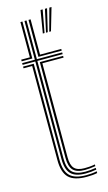

<svg xmlns="http://www.w3.org/2000/svg" viewBox="-124 -844 504 894"><g transform="rotate(-15 127.5 -397.0)"><path d="M177.5 -10.2Q128 -10.2 106.5 -32.2Q85 -54.2 85 -104.8V-574.8H23.8V-583.2H85V-770H94.8V-583.2H216.8V-574.8H94.8V-104.8Q94.8 -58.8 114 -38.8Q133.2 -18.8 177.5 -18.8Q189.5 -18.8 202.2 -20Q215 -21.2 228.8 -23.5V-15Q217 -12.8 203.8 -11.5Q190.5 -10.2 177.5 -10.2ZM177.5 6.2Q117.5 6.2 91.5 -19.5Q65.5 -45.2 65.5 -104.8V-558.2H23.8V-566.5H75.2V-104.8Q75.2 -49.5 98.9 -25.8Q122.5 -2 177.5 -2Q190.5 -2 203.9 -3.2Q217.2 -4.5 228.8 -7V1.5Q208.2 6.2 177.5 6.2ZM177.5 -27Q138.5 -27 121.5 -45.1Q104.5 -63.2 104.5 -104.8V-566.5H216.8V-558.2H114.5V-104.8Q114.5 -67.5 129.1 -51.5Q143.8 -35.5 177.5 -35.5Q186.2 -35.5 199.8 -36.2Q213.2 -37 228.8 -40V-31.8Q214.8 -29.5 201.6 -28.2Q188.5 -27 177.5 -27ZM23.8 -591.8V-600H65.5V-770H75.2V-591.8ZM104.5 -591.8V-770H114.5V-600H216.8V-591.8ZM160.8 -691.5H152.5L170.5 -800.2H180.8ZM191.8 -691.5H183.5L213 -800.2H223.5ZM176.2 -691.5H167.8L191.8 -800.2H202Z"/></g></svg>

Font: Big Shoulders Inline Text ExtraLight
Style: Regular
Weight: 250
Version: Version 2.002